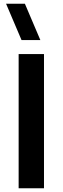

<svg xmlns="http://www.w3.org/2000/svg" viewBox="-20 -1010 336 1030"><path d="M196.5 -795 113.5 -990H12.5L95.5 -795ZM216 0V-720H80V0Z"/></svg>

Font: Manrope ExtraBold
Style: Regular
Weight: 800
Designer: Mikhail Sharanda
Foundry: Mikhail Sharanda
Version: Version 4.505